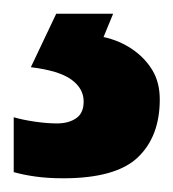

<svg xmlns="http://www.w3.org/2000/svg" viewBox="-38 -20 253 280"><path d="M195 125Q195 179 163 209.5Q131 240 54 240Q32 240 14 237.5Q-4 235 -18 231V151Q-4 155 13.5 157.5Q31 160 45 160Q62 160 73 152.5Q84 145 84 128Q84 109 66 96Q48 83 7 78L44 0H127L113 34Q136 39 154.5 51.5Q173 64 184 82Q195 100 195 125Z"/></svg>

Font: Noto Sans Thai SemiCondensed
Style: Bold
Weight: 700
Width: 4
Designer: Monotype Design Team
Foundry: Monotype Imaging Inc.
Version: Version 2.001